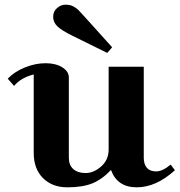

<svg xmlns="http://www.w3.org/2000/svg" viewBox="-20 -785 767 820"><path d="M274 -454V-111Q274 -80 293 -63Q312 -46 346 -46Q380 -46 412 -74Q444 -102 444 -147V-500H594V-111Q594 -84 607 -68.5Q620 -53 647 -53Q674 -53 709 -82L727 -58Q647 15 564 15Q481 15 454 -59Q415 -18 373.5 -1.5Q332 15 267.5 15Q203 15 163.5 -24.5Q124 -64 124 -132V-467Q69 -453 40 -418L13 -449Q42 -479 86.5 -497Q131 -515 174.5 -515Q218 -515 246 -497.5Q274 -480 274 -454ZM340 -715 459 -583 438 -559 290 -632Q243 -655 225 -672.5Q207 -690 207 -713Q207 -736 223.5 -750.5Q240 -765 259.5 -765Q279 -765 292.5 -758Q306 -751 314.5 -742.5Q323 -734 340 -715Z"/></svg>

Font: Croissant One
Style: Regular
Weight: 400
Designer: Eduardo Rodriguez Tunni
Foundry: Eduardo Rodriguez Tunni
Version: Version 1.001